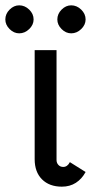

<svg xmlns="http://www.w3.org/2000/svg" viewBox="-58 -689 352 720"><path d="M179 -63Q195 -63 204 -81L263 -44Q249 -18 226.5 -3.5Q204 11 174 11Q127 11 99.5 -16.5Q72 -44 72 -92V-501H154V-89Q154 -78 161 -70.5Q168 -63 179 -63ZM-38 -616Q-38 -637 -22 -653Q-6 -669 14 -669Q35 -669 51.5 -653Q68 -637 68 -616Q68 -596 51.5 -580Q35 -564 14 -564Q-6 -564 -22 -580Q-38 -596 -38 -616ZM157 -616Q157 -637 173 -653Q189 -669 209 -669Q230 -669 246.5 -653Q263 -637 263 -616Q263 -596 246.5 -580Q230 -564 209 -564Q189 -564 173 -580Q157 -596 157 -616Z"/></svg>

Font: Bellota Text
Style: Bold
Weight: 700
Designer: Kemie Guaida
Foundry: Kemie Guaida
Version: Version 4.001